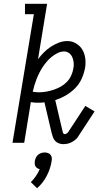

<svg xmlns="http://www.w3.org/2000/svg" viewBox="-20 -755 540 1015"><path d="M314 7Q302 7 290.5 2.5Q279 -2 271.5 -10Q264 -18 260 -29.5Q256 -41 253 -52L215 -214Q207 -213 198.5 -212.5Q190 -212 182 -212Q172 -212 162.5 -212.5Q153 -213 143 -215L108 0H46L159 -680H112V-735H229L181 -442Q195 -461 212 -478Q229 -495 249 -508Q269 -521 291 -529.5Q313 -538 336 -538Q361 -538 382 -525.5Q403 -513 415 -493Q427 -473 430.5 -448Q434 -423 430 -398Q425 -369 412.5 -340.5Q400 -312 378 -289.5Q356 -267 328.5 -251Q301 -235 272 -226L310 -64Q311 -58 313.5 -52Q316 -46 323 -46Q328 -46 333.5 -50Q339 -54 342 -59L431 -195L480 -166L391 -30Q385 -21 375.5 -14Q366 -7 356 -2Q346 3 335 5Q324 7 314 7ZM186 -267Q205 -267 224.5 -270.5Q244 -274 263.5 -280.5Q283 -287 301 -297Q319 -307 333.5 -322Q348 -337 356.5 -356Q365 -375 368 -394Q371 -409 369.5 -424Q368 -439 362.5 -452Q357 -465 345.5 -474Q334 -483 319 -483Q302 -483 285.5 -475Q269 -467 254.5 -455.5Q240 -444 228 -430Q216 -416 206 -401Q196 -386 188 -370Q180 -354 173.5 -337.5Q167 -321 162 -304Q157 -287 153 -270Q161 -269 169 -268Q177 -267 186 -267ZM176 240 143 208Q158 193 170 175.5Q182 158 190 139Q183 138 177 134Q171 130 167.5 124Q164 118 163.5 110.5Q163 103 164 96Q166 87 170 78Q174 69 181.5 63Q189 57 198 54Q207 51 216 51Q225 51 233.5 54Q242 57 247 63Q252 69 253.5 78Q255 87 253 96Q247 136 227.5 174Q208 212 176 240Z"/></svg>

Font: Iosevka Slab Light
Style: Italic
Weight: 300
Italic angle: -9°
Monospace: yes
Designer: Belleve Invis
Foundry: Belleve Invis
Version: Version 11.1.1; ttfautohint (v1.8.3)